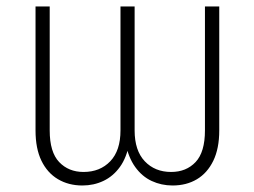

<svg xmlns="http://www.w3.org/2000/svg" viewBox="-20 -566 790 596"><path d="M235.8 9.8Q192.9 9.8 159.9 -9.8Q127 -29.3 108.6 -67.1Q90.3 -105 90.3 -161.1V-545.9H134.3V-161.1Q134.3 -93.8 163.6 -63Q192.9 -32.2 239.3 -32.2Q290.5 -32.2 322.3 -65.4Q354 -98.6 354 -161.1V-545.9H397.9V-161.1Q397.9 -98.6 429.4 -65.4Q460.9 -32.2 511.2 -32.2Q558.1 -32.2 587.2 -63Q616.2 -93.8 616.2 -161.1V-545.9H660.6V-161.1Q660.6 -105 642.1 -66.9Q623.5 -28.8 591.1 -9.5Q558.6 9.8 515.6 9.8Q481 9.8 450.9 -4.2Q420.9 -18.1 399.7 -47.6Q378.4 -77.1 369.1 -124H381.8Q373.5 -77.1 352.3 -47.9Q331.1 -18.6 301 -4.4Q271 9.8 235.8 9.8Z"/></svg>

Font: Inter ExtraLight
Style: Regular
Weight: 250
Designer: Rasmus Andersson
Foundry: rsms
Version: Version 4.001;git-66647c0bb